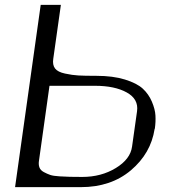

<svg xmlns="http://www.w3.org/2000/svg" viewBox="-20 -770 706 790"><path d="M199.2 -528.3Q195.3 -502.9 206.5 -488.3Q217.8 -473.6 247.6 -467.3Q277.3 -460.9 302.2 -459.5Q327.1 -458 377 -458Q444.3 -458 493.7 -442.9Q543 -427.7 567.4 -405.3Q591.8 -382.8 605 -351.6Q618.2 -320.3 619.6 -294.9Q621.1 -269.5 617.2 -241.2L616.2 -239.3Q600.6 -138.7 518.6 -69.3Q436.5 0 312.5 0H42L147.5 -750H230.5ZM140.6 -110.4Q137.7 -93.8 142.1 -81.5Q146.5 -69.3 160.2 -62Q173.8 -54.7 186.5 -50.3Q199.2 -45.9 225.1 -44.4Q251 -43 267.6 -42.5Q284.2 -42 318.4 -42Q396.5 -42 456.5 -78.6Q516.6 -115.2 523.4 -167L543.9 -312.5Q550.8 -362.3 501.5 -389.6Q452.1 -417 371.1 -417H183.6Z"/></svg>

Font: okolaks
Style: RegularItalic
Weight: 500
Italic angle: -8°
Version: Version 000.6.0